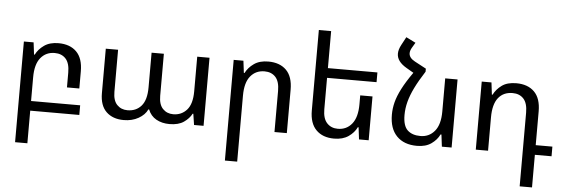

<svg xmlns="http://www.w3.org/2000/svg" viewBox="-58 -955 4067 1383"><g transform="rotate(5 1976.0 -263.5)"><path d="M86.9 235.8V-492.2H157.2L168 -404.8H172.9Q192.9 -444.8 233.4 -473.4Q273.9 -502 336.9 -502Q419.9 -502 467 -455.1Q514.2 -408.2 514.2 -314V-189.9H424.8V-296.9Q424.8 -365.2 395.5 -397.2Q366.2 -429.2 315.9 -429.2Q252.9 -429.2 214.4 -382.6Q175.8 -335.9 175.8 -241.2V-69.8H530.8V0H175.8V235.8Z M852.1 8.8Q772.9 8.8 726.1 -36.1Q679.2 -81.1 679.2 -170.9V-492.2H768.1V-188Q768.1 -125 797.6 -94.5Q827.1 -64 873 -64Q935.1 -64 972.7 -106.9Q1010.3 -149.9 1010.3 -241.2V-492.2H1099.1V-188Q1099.1 -125 1128.7 -94.5Q1158.2 -64 1204.1 -64Q1263.2 -64 1301.8 -106.9Q1340.3 -149.9 1340.3 -241.2V-492.2H1429.2V0H1360.4L1348.1 -80.1H1343.3Q1325.2 -44.9 1286.6 -18.1Q1248 8.8 1183.1 8.8Q1127.9 8.8 1087.2 -14.2Q1046.4 -37.1 1028.3 -83H1022.9Q1004.4 -43 958.3 -17.1Q912.1 8.8 852.1 8.8Z M1604 235.8V-492.2H1674.3L1685.1 -404.8H1689.9Q1710 -444.8 1750.5 -473.4Q1791 -502 1854 -502Q1937 -502 1984.1 -455.1Q2031.2 -408.2 2031.2 -314V0H1941.9V-296.9Q1941.9 -365.2 1912.6 -397.2Q1883.3 -429.2 1833 -429.2Q1770 -429.2 1731.4 -382.6Q1692.9 -335.9 1692.9 -241.2V235.8Z M2623 -316.9V0H2553.2L2542.5 -86.9H2537.1Q2518.1 -46.9 2477.1 -18.6Q2436 9.8 2373 9.8Q2291 9.8 2243.7 -37.6Q2196.3 -85 2196.3 -178.2V-759.8H2285.2V-492.2H2643.1V-421.9H2285.2V-194.8Q2285.2 -127.9 2315.2 -95.5Q2345.2 -63 2394 -63Q2457 -63 2495.6 -110.6Q2534.2 -158.2 2534.2 -252V-316.9Z M2988.3 -549.8V-527.8Q2943.4 -458 2916.5 -403.1Q2889.6 -348.1 2877 -300Q2864.3 -252 2864.3 -204.1Q2864.3 -126 2897.9 -94.5Q2931.6 -63 2991.2 -63Q3054.2 -63 3093.8 -110.6Q3133.3 -158.2 3133.3 -252V-492.2H3222.7V0H3152.3L3141.6 -86.9H3135.3Q3116.2 -46.9 3075.9 -18.6Q3035.6 9.8 2972.7 9.8Q2878.4 9.8 2825.9 -44.2Q2773.4 -98.1 2773.4 -198.2Q2773.4 -243.2 2784.9 -288.6Q2796.4 -334 2824.5 -388.4Q2852.5 -442.9 2901.4 -512.2L2848.6 -543Q2778.3 -584 2778.3 -640.1Q2778.3 -669.9 2797.4 -705.1L2828.6 -763.2L2897.5 -729L2875.5 -691.9Q2862.3 -669.9 2862.3 -650.9Q2862.3 -617.2 2905.3 -594.2Z M3735.4 235.8V-296.9Q3735.4 -365.2 3706.1 -397.2Q3676.8 -429.2 3626.5 -429.2Q3560.5 -429.2 3523.4 -382.6Q3486.3 -335.9 3486.3 -241.2V0H3397.5V-492.2H3467.8L3478.5 -404.8H3483.4Q3503.4 -444.8 3542.5 -473.4Q3581.5 -502 3647.5 -502Q3730.5 -502 3777.6 -455.1Q3824.7 -408.2 3824.7 -314V-69.8H3945.3V0H3824.7V235.8Z"/></g></svg>

Font: Kurinto Seri
Style: Regular
Weight: 400
Designer: Kurinto was developed by Clint Goss from a range of fonts that are compatible with the SIL Open Font License Version 1.1
Foundry: Clinton F. Goss
Version: Version 2.196; July 25, 2020